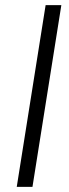

<svg xmlns="http://www.w3.org/2000/svg" viewBox="-20 -725 269 745"><path d="M45 0 157 -705H218L106 0Z"/></svg>

Font: Nunito Sans Light
Style: Italic
Weight: 300
Italic angle: -9°
Designer: Vernon Adams
Foundry: Vernon Adams
Version: Version 3.006; ttfautohint (v1.8.3)